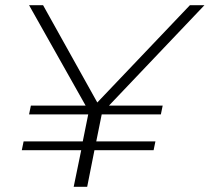

<svg xmlns="http://www.w3.org/2000/svg" viewBox="-20 -720 808 740"><path d="M264 0 293 -141H64L71 -175H299L320 -279H92L99 -313H310L92 -700H146L355 -325L712 -700H768L400 -313H607L600 -279H372L351 -175H579L572 -141H344L316 0Z"/></svg>

Font: Montserrat Light
Style: Italic
Weight: 300
Italic angle: -11.3°
Designer: Julieta Ulanovsky
Foundry: Julieta Ulanovsky
Version: Version 9.000; ttfautohint (v1.8.4.7-5d5b)